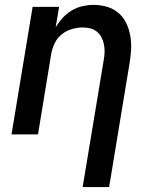

<svg xmlns="http://www.w3.org/2000/svg" viewBox="-20 -548 640 783"><path d="M317 215 403 -303Q406 -319 406.5 -335Q407 -351 404 -366.5Q401 -382 394 -395.5Q387 -409 375.5 -418.5Q364 -428 349 -432Q334 -436 317 -436Q296 -436 273.5 -429.5Q251 -423 232.5 -408.5Q214 -394 203.5 -372.5Q193 -351 189 -329L135 0H27L113 -520H221L207 -437Q219 -457 235.5 -475Q252 -493 273 -505.5Q294 -518 317 -523Q340 -528 362 -528Q391 -528 417.5 -520Q444 -512 464 -494.5Q484 -477 495.5 -452.5Q507 -428 511.5 -401Q516 -374 514.5 -345.5Q513 -317 508 -288L425 215Z"/></svg>

Font: Iosevka SmBd Ex Obl
Style: Regular
Weight: 600
Width: 7
Italic angle: -9°
Monospace: yes
Designer: Belleve Invis
Foundry: Belleve Invis
Version: Version 32.5.0; ttfautohint (v1.8.4)